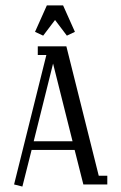

<svg xmlns="http://www.w3.org/2000/svg" viewBox="-20 -684 450 712"><path d="M32.2 0 151.9 -480H120.1V-512.2H226.1L346.2 -32.2H377.9V0H289.1L256.8 -127.9H97.2L63 7.8ZM105 -160.2H249L176.8 -448.2ZM109.9 -565.9 153.8 -664.1H213.9L257.8 -565.9L228 -551.8L184.1 -609.9L140.1 -551.8Z"/></svg>

Font: Gawaa
Style: Regular
Weight: 400
Designer: T. Christopher White
Version: Version 1.0